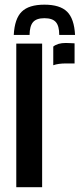

<svg xmlns="http://www.w3.org/2000/svg" viewBox="-20 -782 350 802"><path d="M202.5 -509.5V-587.5Q221 -602.5 254.5 -602.5Q265 -602.5 275.2 -601.8Q285.5 -601 291.5 -601V-517H255.5Q223.5 -517 202.5 -509.5ZM48 0V-600H156V0ZM165.5 -762.5Q100.5 -762.5 70.8 -733.2Q41 -704 37.5 -636H103.5Q104 -673.5 118.2 -689.8Q132.5 -706 165.5 -706Q199 -706 213.2 -689.8Q227.5 -673.5 227.5 -636H293.5Q290 -704 260.2 -733.2Q230.5 -762.5 165.5 -762.5Z"/></svg>

Font: Big Shoulders Stencil Display
Style: Bold
Weight: 700
Designer: Patric King
Foundry: XO Type Co
Version: Version 1.000